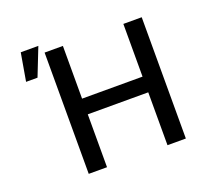

<svg xmlns="http://www.w3.org/2000/svg" viewBox="-132 -928 1147 1082"><g transform="rotate(-20 442.0 -387.5)"><path d="M222.3 -727.3H332V-411.2H694.6V-727.3H804.7V0H694.6V-317.1H332V0H222.3ZM96.6 -774.9H202.1L136.4 -608H67.8Z"/></g></svg>

Font: Cannonade Med
Style: Regular
Weight: 500
Designer: Rasmus Andersson
Foundry: rsms
Version: Version 3.012;git-f93a4a705